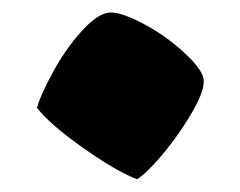

<svg xmlns="http://www.w3.org/2000/svg" viewBox="-20 -375 377 301"><path d="M38 -206Q43 -225 62.5 -261Q82 -297 106.5 -324.5Q131 -352 149 -355Q165 -358 200.5 -340Q236 -322 266 -295Q296 -268 299 -252Q302 -236 283.5 -203Q265 -170 239 -138Q213 -106 195 -94Q163 -106 110.5 -143Q58 -180 38 -206Z"/></svg>

Font: Lalezar
Style: Bold
Weight: 700
Designer: Borna Izadpanah
Foundry: Borna Izadpanah
Version: Version 1.003;January 24, 2021;FontCreator 13.0.0.2683 64-bi